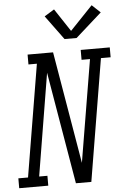

<svg xmlns="http://www.w3.org/2000/svg" viewBox="-93 -1022 695 1066"><g transform="rotate(-5 254.5 -488.5)"><path d="M-30 0V-55H24L128 -680H81V-735H223L329 -110L424 -680H377V-735H539V-680H485L372 0H286L180 -625L86 -55H132V0ZM293 -803 194 -938 249 -972 333 -845 459 -977 506 -933 360 -803Z"/></g></svg>

Font: Iosevka Slab Light Oblique
Style: Regular
Weight: 300
Italic angle: -9°
Monospace: yes
Designer: Belleve Invis
Foundry: Belleve Invis
Version: Version 11.1.1; ttfautohint (v1.8.3)